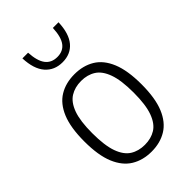

<svg xmlns="http://www.w3.org/2000/svg" viewBox="-239 -883 981 981"><g transform="rotate(-45 252.0 -392.0)"><path d="M252.5 9.5Q190 9.5 143.5 -18.8Q97 -47 71.2 -108.5Q45.5 -170 45.5 -270.5Q45.5 -370.5 71 -431.8Q96.5 -493 143 -521.2Q189.5 -549.5 252.5 -549.5Q315 -549.5 361.5 -521.5Q408 -493.5 433.5 -432Q459 -370.5 459 -270.5Q459 -170.5 433.5 -109Q408 -47.5 361.5 -19Q315 9.5 252.5 9.5ZM252.5 -39.5Q297.5 -39.5 330.8 -60.2Q364 -81 382.2 -131Q400.5 -181 400.5 -269Q400.5 -358 382.2 -408.5Q364 -459 330.8 -480Q297.5 -501 252.5 -501Q207 -501 173.8 -480.2Q140.5 -459.5 122.2 -409.5Q104 -359.5 104 -272Q104 -183 122.2 -132.2Q140.5 -81.5 173.8 -60.5Q207 -39.5 252.5 -39.5ZM253.5 -635Q195 -635 160 -675.2Q125 -715.5 122 -794.5H163Q166.5 -732 189 -702.5Q211.5 -673 253.5 -673Q295.5 -673 317.5 -702.5Q339.5 -732 342 -794.5H383Q380 -715 346 -675Q312 -635 253.5 -635Z"/></g></svg>

Font: Encode Sans Semi Condensed Light
Style: Regular
Weight: 300
Width: 4
Designer: Multiple Designers
Foundry: Impallari Type
Version: Version 3.000; ttfautohint (v1.8.3) -l 8 -r 50 -G 200 -x 14 